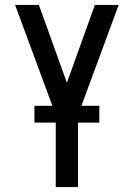

<svg xmlns="http://www.w3.org/2000/svg" viewBox="-20 -755 540 775"><path d="M205 0V-291L41 -735H137L250 -421L363 -735H459L295 -291V0ZM119 -260V-328H381V-260Z"/></svg>

Font: Iosevka SS10 Medium
Style: Regular
Weight: 500
Monospace: yes
Designer: Belleve Invis
Foundry: Belleve Invis
Version: Version 28.0.6; ttfautohint (v1.8.4)